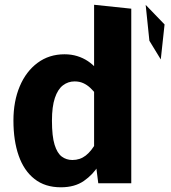

<svg xmlns="http://www.w3.org/2000/svg" viewBox="-20 -779 726 816"><path d="M254.1 -548.3Q283.1 -548.3 308.1 -540.6Q333.1 -532.9 353.7 -519.1Q374.4 -505.2 390.5 -486.7L391.4 -374.4Q377.5 -392.6 363.6 -405.6Q349.7 -418.6 333.5 -425.8Q317.4 -433 297.1 -433Q269.3 -433 247.5 -416.3Q225.6 -399.6 213.2 -362.7Q200.8 -325.8 200.8 -266.1Q200.8 -200.2 212 -163.9Q223.2 -127.7 242.8 -113.3Q262.3 -99 287.8 -99Q319.9 -99 344.2 -117.8Q368.6 -136.6 389.1 -174L397.7 -74.3Q375.8 -37.6 336.8 -10.3Q297.8 17 238.6 17Q171.5 17 126.7 -18.3Q81.8 -53.5 59.5 -117.2Q37.1 -180.9 37.1 -266.6Q37.1 -348.8 64 -412.3Q90.8 -475.7 139.8 -512Q188.8 -548.3 254.1 -548.3ZM379.9 -143.5V-758.7L537.9 -742.1V0H397.7L388 -75.9ZM614.9 -605.8 599.1 -758.3 679.4 -675.1 663.3 -526.4Z"/></svg>

Font: Fira Sans Variable
Style: Regular
Weight: 400
Designer: Carrois Corporate & Edenspiekermann AG
Foundry: Carrois Corporate GbR & Edenspiekermann AG
Version: Version 4.202